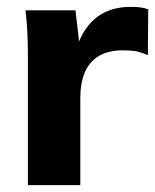

<svg xmlns="http://www.w3.org/2000/svg" viewBox="-20 -537 451 557"><path d="M61 0V-373Q61 -406 59.5 -440Q58 -474 54 -507H199L216 -359H193Q203 -413 225.5 -448Q248 -483 281.5 -500Q315 -517 358 -517Q377 -517 388 -515.5Q399 -514 410 -510L409 -377Q388 -386 373.5 -388.5Q359 -391 337 -391Q295 -391 267.5 -375Q240 -359 226.5 -328Q213 -297 213 -253V0Z"/></svg>

Font: Mulish ExtraLight ExtraBold
Style: Regular
Weight: 800
Version: Version 3.603